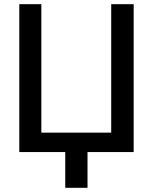

<svg xmlns="http://www.w3.org/2000/svg" viewBox="-20 -727 730 918"><path d="M72.3 -707H177.7V-92.8H511.7V-707H619.1V0H398.4V170.9H292V0H72.3Z"/></svg>

Font: Pretendard JP Medium
Style: Regular
Weight: 500
Designer: Base glyphs from Inter by Rasmus Andersson; Hangeul glyphs from Noto Sans CJK(Source Han Sans) by Jang Soo-young and Kan
Foundry: Kil Hyung-jin
Version: Version 1.309